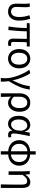

<svg xmlns="http://www.w3.org/2000/svg" viewBox="1977 -2714 936 4931"><g transform="rotate(90 2445.5 -248.0)"><path d="M278.3 13.4Q213.8 13.4 167.5 -10.7Q121.1 -34.8 96.9 -82.3Q72.7 -129.9 72.7 -201.7Q72.7 -250 74.7 -298.3Q76.7 -346.5 76.7 -394.4Q76.7 -427.2 74.8 -463.9Q72.9 -500.7 66.7 -543.4H155.8Q161.6 -515 163 -483.6Q164.3 -452.1 164.3 -416Q164.3 -386.1 162.8 -347.4Q161.3 -308.8 159.3 -269.5Q157.3 -230.2 157.3 -196.5Q157.3 -148.1 174.6 -118.6Q191.8 -89 219.6 -76Q247.5 -62.9 279.5 -62.9Q318.9 -62.9 349.6 -84.8Q380.4 -106.7 398.3 -152.4Q416.3 -198.2 416.3 -268.8Q416.3 -330.4 406.6 -395.2Q396.8 -460.1 370.7 -534.6L459.8 -556.8Q484.3 -485.7 496.4 -414.9Q508.5 -344.2 508.5 -271.3Q508.5 -179.2 479.1 -115.7Q449.7 -52.2 398.2 -19.4Q346.7 13.4 278.3 13.4Z M1089.6 13.4Q1047.2 13.4 1021.2 -2.4Q995.2 -18.1 983.3 -48.5Q971.3 -78.8 971.3 -122.3Q971.3 -143.5 972.1 -182.9Q973 -222.3 974 -271.7Q975 -321 976 -372.2Q977 -423.4 977.6 -467.8H783.4Q783.4 -353.2 773.4 -231.1Q763.4 -108.9 752.4 5.1L660 0Q678.9 -115.2 688.7 -236.7Q698.5 -358.1 698.5 -467.8H573.1V-537.6L650.6 -543.4H1174.3V-467.8H1065.2Q1062.2 -421.4 1060.7 -368.6Q1059.2 -315.8 1058.4 -265.5Q1057.6 -215.2 1057.3 -175.7Q1057 -136.3 1057 -116.3Q1057 -87.6 1069.7 -75.2Q1082.4 -62.9 1108 -62.9Q1120.2 -62.9 1151.4 -68.5L1163.9 0.9Q1150.3 6 1131.8 9.7Q1113.2 13.4 1089.6 13.4Z M1487.1 13.4Q1419.4 13.4 1362.9 -20Q1306.4 -53.3 1273 -117Q1239.6 -180.6 1239.6 -271Q1239.6 -362.5 1273 -426.3Q1306.4 -490 1362.9 -523.4Q1419.4 -556.8 1487.1 -556.8Q1555.2 -556.8 1611.2 -523.4Q1667.2 -490 1700.6 -426.3Q1734 -362.5 1734 -271Q1734 -180.6 1700.6 -117Q1667.2 -53.3 1611.2 -20Q1555.2 13.4 1487.1 13.4ZM1487.1 -62.9Q1559.7 -62.9 1599.7 -119.5Q1639.8 -176.2 1639.8 -271Q1639.8 -333.8 1621.9 -380.8Q1604 -427.8 1569.8 -454.2Q1535.7 -480.5 1487.1 -480.5Q1438.8 -480.5 1404.2 -454.2Q1369.6 -427.8 1351.7 -380.8Q1333.8 -333.8 1333.8 -271Q1333.8 -176.2 1373.8 -119.5Q1413.9 -62.9 1487.1 -62.9Z M1983 199.6Q1985.1 174.3 1986 155.4Q1986.9 136.4 1987.3 115.4Q1987.7 94.4 1987.7 64.7Q1987.7 -3.1 1969.2 -84.2Q1950.7 -165.4 1919.7 -248Q1888.8 -330.6 1850 -404.8Q1811.3 -479 1769.8 -533L1861.3 -556.8Q1886.6 -521.5 1913.4 -470.9Q1940.2 -420.3 1964.7 -360.3Q1989.2 -300.2 2009 -235.8Q2028.9 -171.3 2040.6 -107.7H2045.6Q2080.9 -176.3 2111.3 -247.8Q2141.7 -319.3 2162.6 -393.6Q2183.4 -467.8 2189.3 -543.4H2280.5Q2269.7 -474.4 2253.6 -412.2Q2237.5 -349.9 2212.5 -287.3Q2187.4 -224.7 2151.3 -155.7Q2115.3 -86.8 2065.1 -5Q2071.7 43.5 2074.1 97.8Q2076.5 152.2 2076.5 199.6Z M2376.1 199.6V-277.9Q2376.1 -372.3 2408.8 -434Q2441.4 -495.7 2495.8 -526.2Q2550.2 -556.8 2615.8 -556.8Q2729.8 -556.8 2789.7 -482.3Q2849.6 -407.8 2849.6 -280Q2849.6 -187.5 2817.4 -121.5Q2785.3 -55.6 2734 -21.1Q2682.7 13.4 2625.8 13.4Q2582.3 13.4 2540.6 -3.8Q2498.9 -20.9 2462 -64.5Q2463.8 -15.4 2464.9 26.3Q2466 68 2466.7 109.6Q2467.5 151.2 2468.3 199.6ZM2610.6 -63.7Q2650.7 -63.7 2683.6 -89.4Q2716.6 -115.2 2736.3 -163.6Q2756 -212 2756 -278.8Q2756 -339.2 2741 -384.5Q2725.9 -429.8 2694.1 -454.9Q2662.3 -480.1 2611.8 -480.1Q2572.4 -480.1 2538.5 -457.4Q2504.5 -434.8 2483.8 -389.7Q2463.2 -344.6 2463.2 -275.4V-136.8Q2501.6 -91.3 2538.1 -77.5Q2574.7 -63.7 2610.6 -63.7Z M3162.5 13.4Q3100.8 13.4 3053.9 -18.1Q3006.9 -49.7 2980.3 -111.5Q2953.6 -173.3 2953.6 -262.3Q2953.6 -355.7 2987 -421.4Q3020.3 -487.2 3074.8 -522Q3129.2 -556.8 3191.6 -556.8Q3226 -556.8 3258.6 -542.7Q3291.1 -528.7 3317.6 -497.4Q3344 -466 3359 -414.2H3362.1L3385.2 -543.4H3475.2Q3464.2 -489.9 3452.5 -431.1Q3440.7 -372.4 3430.4 -314.9Q3420.1 -257.4 3413.5 -206.8Q3407 -156.3 3407 -119.2Q3407 -91.6 3422.5 -77.3Q3438 -62.9 3460.7 -62.9Q3470 -62.9 3480.1 -65Q3490.2 -67.1 3498.3 -70.5L3511.4 -1.1Q3500.3 4.4 3483 8.9Q3465.8 13.4 3441.7 13.4Q3393.6 13.4 3364.4 -13.5Q3335.2 -40.4 3335.3 -96.9H3331.5Q3268.8 13.4 3162.5 13.4ZM3181.1 -63.7Q3217.3 -63.7 3249.5 -86.5Q3281.8 -109.3 3304 -147.7Q3326.1 -186.1 3329.3 -232.1L3337.5 -334.6Q3326.5 -379.2 3311 -407.7Q3295.5 -436.2 3277.3 -452.1Q3259.1 -468.1 3239.7 -474.1Q3220.3 -480.1 3201.5 -480.1Q3162.2 -480.1 3126.9 -455.7Q3091.6 -431.4 3069.7 -383.3Q3047.8 -335.1 3047.8 -263Q3047.8 -168 3083.2 -115.8Q3118.7 -63.7 3181.1 -63.7Z M3875.4 10.2Q3818.9 9.8 3765.7 -8.8Q3712.6 -27.3 3670.3 -63.4Q3627.9 -99.5 3603.3 -151.9Q3578.6 -204.2 3578.6 -272.2Q3578.6 -340.1 3603.3 -392.6Q3627.9 -445.1 3670.3 -480.8Q3712.6 -516.4 3765.7 -535Q3818.9 -553.6 3875.4 -553.6L3871.1 -483.2Q3816.4 -482.8 3771.6 -457.6Q3726.7 -432.4 3699.7 -385.3Q3672.8 -338.2 3672.8 -272.2Q3672.8 -206.8 3699.7 -159.2Q3726.7 -111.6 3771.6 -86.3Q3816.4 -61 3871.1 -60.6ZM3938.3 10.2 3942.6 -60.6Q3997.2 -61 4042.1 -86.3Q4087 -111.6 4113.9 -159.2Q4140.9 -206.8 4140.9 -272.2Q4140.9 -338.2 4115.2 -385.3Q4089.4 -432.4 4044.8 -457.6Q4000.3 -482.8 3942.6 -483.2L3938.3 -553.6Q3997 -553.6 4050.3 -535Q4103.5 -516.4 4145.2 -480.8Q4187 -445.1 4211 -392.6Q4235.1 -340.1 4235.1 -272.2Q4235.1 -204.2 4210.4 -151.9Q4185.7 -99.5 4143.7 -63.4Q4101.7 -27.3 4048.6 -8.8Q3995.4 9.8 3938.3 10.2ZM3864.1 199.6V-696.2H3949V199.6Z M4714.7 199.6Q4716.4 133.6 4717.5 64Q4718.6 -5.5 4719.4 -74.2Q4720.2 -142.8 4720.6 -208.1Q4721 -273.5 4721 -332.4Q4721 -408.5 4700.6 -442.9Q4680.1 -477.4 4632.3 -477.4Q4602.4 -477.4 4577 -466.1Q4551.7 -454.9 4526.3 -428.1Q4500.9 -401.3 4470.5 -355.2V0H4379.1V-394.4Q4379.1 -427.2 4377.8 -463.9Q4376.6 -500.7 4371 -543.4H4454L4462.7 -429.1H4465.1Q4506.6 -494 4552.8 -525.4Q4598.9 -556.8 4658.7 -556.8Q4737.9 -556.8 4772.4 -502.4Q4806.8 -448 4806.8 -344.1V199.6Z"/></g></svg>

Font: Noto Sans TC Thin
Style: Regular
Weight: 100
Designer: Ryoko NISHIZUKA 西塚涼子 (kana, bopomofo & ideographs); Paul D. Hunt (Latin, Greek & Cyrillic); Sandoll Communications 산돌커뮤니
Foundry: Adobe
Version: Version 2.004-H2;hotconv 1.0.118;makeotfexe 2.5.65603